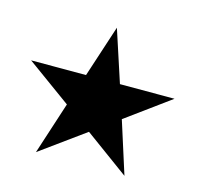

<svg xmlns="http://www.w3.org/2000/svg" viewBox="-74 -605 562 547"><g transform="rotate(15 206.5 -332.0)"><path d="M76 -131 207 -226 337 -131 288 -285 418 -380H257L207 -533L157 -380H-5L126 -285Z"/></g></svg>

Font: UULA Sans
Style: Bold
Weight: 700
Designer: Mohamed Gaber, Laura Garcia Mut
Foundry: Kief Type Foundry
Version: Version 3.006;hotconv 1.0.109;makeotfexe 2.5.65596